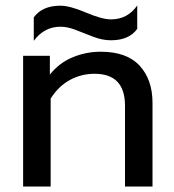

<svg xmlns="http://www.w3.org/2000/svg" viewBox="-20 -685 640 705"><path d="M104 -535.2V-621.1Q134.8 -664.1 202.1 -664.1Q236.3 -664.1 295.7 -638.9Q355 -613.8 387.2 -613.8Q448.7 -613.8 483.9 -665V-579.1Q454.1 -537.1 387.2 -537.1Q356.4 -537.1 323.5 -549.6Q290.5 -562 259.5 -574.5Q228.5 -586.9 202.1 -586.9Q142.6 -586.9 104 -535.2ZM64.9 0V-480H163.1V-411.1Q197.3 -454.1 246.6 -474.6Q295.9 -495.1 350.1 -495.1Q445.3 -495.1 492.7 -443.8Q540 -392.6 540 -307.1V0H439V-296.9Q439 -414.1 327.1 -414.1Q279.3 -414.1 237.5 -391.8Q195.8 -369.6 166 -323.2V0Z"/></svg>

Font: Prompt
Style: Regular
Weight: 400
Designer: Katatrad Team
Foundry: CadsonDemak
Version: Version 1.000;PS 001.000;hotconv 1.0.88;makeotf.lib2.5.64775